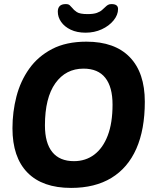

<svg xmlns="http://www.w3.org/2000/svg" viewBox="-20 -912 771 940"><path d="M403 -708Q542 -708 615.5 -632Q689 -556 689 -414Q689 -278 647.5 -184Q606 -90 525.5 -41Q445 8 328 8Q188 8 114.5 -67Q41 -142 41 -284Q41 -364 60.5 -439.5Q80 -515 123 -575.5Q166 -636 235 -672Q304 -708 403 -708ZM389 -576Q302 -576 251 -504.5Q200 -433 200 -298Q200 -212 236 -167.5Q272 -123 342 -123Q399 -123 441.5 -155Q484 -187 507.5 -248.5Q531 -310 531 -400Q531 -486 495.5 -531Q460 -576 389 -576ZM526 -892Q558 -892 558 -868Q558 -839 536 -812Q514 -785 478 -768.5Q442 -752 399 -752Q357 -752 326.5 -766.5Q296 -781 279.5 -804.5Q263 -828 263 -855Q263 -873 272.5 -882.5Q282 -892 302 -892Q315 -892 321 -886.5Q327 -881 333 -874Q341 -863 356 -853Q371 -843 409 -843Q438 -843 454.5 -849Q471 -855 480 -863.5Q489 -872 497 -879Q502 -884 508.5 -888Q515 -892 526 -892Z"/></svg>

Font: Asap VF Beta
Style: Italic
Weight: 400
Italic angle: -6°
Designer: Pablo Cosgaya
Foundry: Pablo Cosgaya
Version: Version 1.007